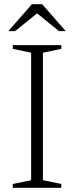

<svg xmlns="http://www.w3.org/2000/svg" viewBox="-20 -890 351 910"><path d="M270.5 -18V0H40.5V-18L127.5 -36V-640L40.5 -658.5V-676H270.5V-658.5L183.5 -640V-36ZM147.5 -833.5H164L51.5 -742.5H19.5L131 -870H180L291.5 -742.5H259.5Z"/></svg>

Font: Newsreader 16pt Light
Style: Regular
Weight: 300
Designer: Hugues Gentile
Foundry: Production Type
Version: Version 1.003